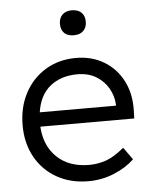

<svg xmlns="http://www.w3.org/2000/svg" viewBox="-53 -789 669 843"><g transform="rotate(-5 281.0 -367.0)"><path d="M303 10Q225 10 164.5 -24Q104 -58 70 -119Q36 -180 36 -259Q36 -339 69 -401Q102 -463 160.5 -498.5Q219 -534 295 -534Q365 -534 418.5 -501.5Q472 -469 501 -412.5Q530 -356 528 -282L527 -247H113Q118 -162 171 -111.5Q224 -61 313 -61Q350 -61 386.5 -73.5Q423 -86 467 -123L506 -69Q471 -35 417 -12.5Q363 10 303 10ZM295 -462Q222 -462 174.5 -423.5Q127 -385 116 -310H452V-317Q450 -353 431 -386.5Q412 -420 377.5 -441Q343 -462 295 -462ZM295 -634Q267 -634 252.5 -648.5Q238 -663 238 -689Q238 -714 253 -729Q268 -744 295 -744Q322 -744 337 -729.5Q352 -715 352 -689Q352 -664 337 -649Q322 -634 295 -634Z"/></g></svg>

Font: Lexend Deca Light
Style: Regular
Weight: 300
Designer: Bonnie Shaver-Troup, Thomas Jockin
Foundry: Lexend
Version: Version 1.008; ttfautohint (v1.8.4.7-5d5b)